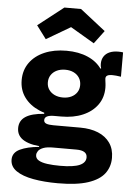

<svg xmlns="http://www.w3.org/2000/svg" viewBox="-66 -864 792 1136"><g transform="rotate(5 330.5 -296.5)"><path d="M321 223Q239 223 174.8 211.2Q110.5 199.5 73.5 174Q36.5 148.5 36.5 107Q36.5 65.5 79.8 45Q123 24.5 192 18.5V4L279.5 15Q239 14.5 217.2 23Q195.5 31.5 187.2 43.8Q179 56 179 67.5Q179 88 197.8 99Q216.5 110 249.5 114.5Q282.5 119 325 119Q406 119 441.8 103Q477.5 87 477.5 56Q477.5 15 413.5 15H227Q149.5 15 104.2 -9.2Q59 -33.5 59 -82Q59 -126.5 95.5 -150.2Q132 -174 205 -179V-201L306.5 -172H265Q237.5 -172 223 -164.8Q208.5 -157.5 208.5 -142.5Q208.5 -128 222.8 -122.2Q237 -116.5 265.5 -116.5H425Q486 -116.5 531.5 -97.8Q577 -79 602.2 -42.8Q627.5 -6.5 627.5 46Q627.5 99 597.5 138.8Q567.5 178.5 500.2 200.8Q433 223 321 223ZM306.5 -172Q232.5 -172 175.8 -196.2Q119 -220.5 87 -264.2Q55 -308 55 -367Q55 -426 86.5 -470Q118 -514 174.2 -538.2Q230.5 -562.5 305 -562.5Q377.5 -562.5 432.2 -538.5Q487 -514.5 516 -470.5Q534.5 -447 543.5 -420.8Q552.5 -394.5 552.5 -364.5Q552.5 -306 521.5 -262.8Q490.5 -219.5 435.2 -195.8Q380 -172 306.5 -172ZM307 -285Q335 -285 356.5 -295.2Q378 -305.5 390.2 -323.8Q402.5 -342 402.5 -367Q402.5 -392 390.2 -410.8Q378 -429.5 356.5 -439.8Q335 -450 307 -450Q279 -450 257.2 -439.8Q235.5 -429.5 223 -410.8Q210.5 -392 210.5 -367Q210.5 -342 223 -323.8Q235.5 -305.5 257.2 -295.2Q279 -285 307 -285ZM552.5 -364.5 517.5 -423.5 490.5 -464 517.5 -476.5Q515 -482.5 514 -489.2Q513 -496 513 -502.5Q513 -529 525 -547.2Q537 -565.5 558.8 -574.8Q580.5 -584 609.5 -584Q618 -584 625.2 -583.5Q632.5 -583 638.5 -582V-437.5Q623.5 -440 610 -441.2Q596.5 -442.5 587 -442.5Q572.5 -442.5 563.8 -439.8Q555 -437 551.2 -431.8Q547.5 -426.5 547.5 -419Q547.5 -413.5 548.8 -405.8Q550 -398 551.2 -387.2Q552.5 -376.5 552.5 -364.5ZM368.5 -816 519 -698 461 -620.5 319 -704 176 -620 118 -697.5 269.5 -816Z"/></g></svg>

Font: Hepta Slab ExtraLight
Style: Bold
Weight: 700
Version: Version 1.102